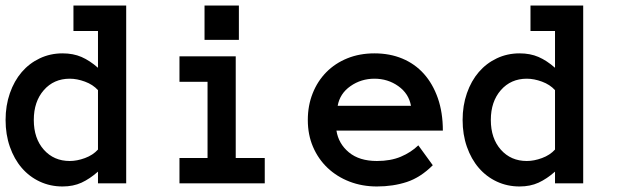

<svg xmlns="http://www.w3.org/2000/svg" viewBox="-21 -657 2225 688"><path d="M431.2 0H330.1V-42Q300.8 -16.1 271 -2.4Q241.2 11.2 203.1 11.2Q159.2 11.2 121.6 -6.3Q84 -23.9 56.9 -55.4Q29.8 -86.9 14.4 -130.9Q-1 -174.8 -1 -227.1Q-1 -278.8 14.4 -323Q29.8 -367.2 56.9 -398.7Q84 -430.2 121.6 -448Q159.2 -465.8 203.1 -465.8Q241.2 -465.8 271 -452.9Q300.8 -439.9 330.1 -414.1V-545.9H242.2V-637.2H431.2ZM330.1 -334Q312 -354 283.4 -364.5Q254.9 -375 229 -375Q171.9 -375 136 -334Q100.1 -293 100.1 -227.1Q100.1 -161.1 136 -120.6Q171.9 -80.1 229 -80.1Q254.9 -80.1 283.4 -90.6Q312 -101.1 330.1 -121.1Z M835 -514.2H711.9V-637.2H835ZM927.7 0H622.1V-90.8H722.7V-363.8H622.1V-455.1H823.7V-90.8H927.7Z M1184.6 -189Q1191.9 -142.1 1229.2 -111.1Q1266.6 -80.1 1329.6 -80.1Q1378.9 -80.1 1415.3 -95.5Q1451.7 -110.8 1478 -136.2L1529.8 -64.9Q1485.8 -21 1436.8 -4.9Q1387.7 11.2 1329.6 11.2Q1276.9 11.2 1231.4 -6.3Q1186 -23.9 1152.8 -55.4Q1119.6 -86.9 1100.8 -130.4Q1082 -173.8 1082 -227.1Q1082 -278.8 1099.4 -322.5Q1116.7 -366.2 1148.2 -398.2Q1179.7 -430.2 1223.6 -448Q1267.6 -465.8 1320.8 -465.8Q1376 -465.8 1420.9 -447Q1465.8 -428.2 1497.8 -392.6Q1529.8 -356.9 1547.9 -305.4Q1565.9 -253.9 1565.9 -189ZM1451.7 -277.8Q1443.8 -321.8 1406.2 -348.4Q1368.7 -375 1320.8 -375Q1272.9 -375 1234.9 -348.4Q1196.8 -321.8 1189 -277.8Z M2068.8 0H1967.8V-42Q1938.5 -16.1 1908.7 -2.4Q1878.9 11.2 1840.8 11.2Q1796.9 11.2 1759.3 -6.3Q1721.7 -23.9 1694.6 -55.4Q1667.5 -86.9 1652.1 -130.9Q1636.7 -174.8 1636.7 -227.1Q1636.7 -278.8 1652.1 -323Q1667.5 -367.2 1694.6 -398.7Q1721.7 -430.2 1759.3 -448Q1796.9 -465.8 1840.8 -465.8Q1878.9 -465.8 1908.7 -452.9Q1938.5 -439.9 1967.8 -414.1V-545.9H1879.9V-637.2H2068.8ZM1967.8 -334Q1949.7 -354 1921.1 -364.5Q1892.6 -375 1866.7 -375Q1809.6 -375 1773.7 -334Q1737.8 -293 1737.8 -227.1Q1737.8 -161.1 1773.7 -120.6Q1809.6 -80.1 1866.7 -80.1Q1892.6 -80.1 1921.1 -90.6Q1949.7 -101.1 1967.8 -121.1Z"/></svg>

Font: Anonymous Pro
Style: Bold
Weight: 700
Monospace: yes
Designer: Mark Simonson
Version: Version 1.003